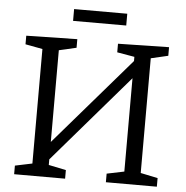

<svg xmlns="http://www.w3.org/2000/svg" viewBox="-57 -901 925 957"><g transform="rotate(5 405.5 -423.0)"><path d="M49 0V-43L135 -61V-634L49 -650V-693L304 -698V-655L217 -635V-176L595 -614V-635L508 -650V-693L763 -698V-655L677 -635V-61L763 -43V0H508V-43L595 -61V-528L217 -89V-61L304 -43V0ZM541 -846V-787H275V-846Z"/></g></svg>

Font: Bitter
Style: Regular
Weight: 400
Designer: Sol Matas, and Bitter project Authors
Foundry: Sol Matas
Version: Version 2.001